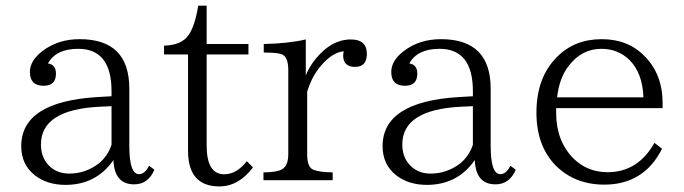

<svg xmlns="http://www.w3.org/2000/svg" viewBox="-20 -648 2421 680"><path d="M526.9 -46.9Q504.9 4.9 455.1 4.9Q384.8 4.9 381.8 -81.1Q320.8 6.8 211.9 6.8Q146 6.8 102.1 -28.3Q55.2 -65.9 55.2 -130.4Q55.2 -287.6 324.2 -304.2L375 -307.1V-325.2Q375 -475.1 256.8 -475.1Q178.2 -475.1 149.9 -423.3Q178.2 -418.9 178.2 -387.2Q178.2 -344.2 134.3 -344.2Q85.9 -344.2 85.9 -393.1Q85.9 -434.1 131.8 -468.3Q186.5 -509.3 262.2 -509.3Q438 -509.3 438 -334V-130.9Q438 -31.2 472.2 -31.2Q493.2 -31.2 507.8 -61ZM375 -135.3V-272L333 -270Q125 -259.8 125 -136.2Q125 -90.3 153.8 -61Q182.1 -33.2 225.1 -33.2Q283.2 -33.2 330.1 -69.3Q361.3 -94.7 375 -135.3Z M876 -55.2Q825.2 12.2 756.8 12.2Q646 12.2 646 -113.8V-455.1H561V-486.3Q623 -487.8 647.9 -523.9Q669.9 -554.7 682.1 -627.9H711.9V-492.2H859.9V-455.1H711.9V-132.8Q711.9 -30.8 773.9 -30.8Q818.4 -30.8 854 -77.1Z M1063 -380.9Q1085.4 -435.1 1133.3 -475.1Q1175.3 -508.3 1222.2 -508.3Q1279.3 -508.3 1279.3 -457Q1279.3 -411.1 1237.3 -411.1Q1195.3 -411.1 1195.3 -452.1Q1195.3 -455.6 1197.3 -466.3Q1158.2 -462.9 1117.2 -416Q1084.5 -377.9 1067.9 -323.2V-101.1Q1067.9 -55.7 1089.8 -46.9Q1112.8 -37.6 1158.2 -37.6V-9.8H913.1V-37.6Q948.7 -37.6 968.3 -43.9Q1001 -52.7 1001 -101.1V-399.9Q1001 -447.3 977.1 -456.1Q960.4 -461.9 914.1 -461.9V-492.2Q999.5 -493.7 1063 -508.3Z M1806.6 -46.9Q1784.7 4.9 1734.9 4.9Q1664.6 4.9 1661.6 -81.1Q1600.6 6.8 1491.7 6.8Q1425.8 6.8 1381.8 -28.3Q1335 -65.9 1335 -130.4Q1335 -287.6 1604 -304.2L1654.8 -307.1V-325.2Q1654.8 -475.1 1536.6 -475.1Q1458 -475.1 1429.7 -423.3Q1458 -418.9 1458 -387.2Q1458 -344.2 1414.1 -344.2Q1365.7 -344.2 1365.7 -393.1Q1365.7 -434.1 1411.6 -468.3Q1466.3 -509.3 1542 -509.3Q1717.8 -509.3 1717.8 -334V-130.9Q1717.8 -31.2 1752 -31.2Q1772.9 -31.2 1787.6 -61ZM1654.8 -135.3V-272L1612.8 -270Q1404.8 -259.8 1404.8 -136.2Q1404.8 -90.3 1433.6 -61Q1461.9 -33.2 1504.9 -33.2Q1563 -33.2 1609.9 -69.3Q1641.1 -94.7 1654.8 -135.3Z M2326.7 -265.1H1949.7V-248Q1949.7 -149.9 2009.8 -87.9Q2060.1 -38.1 2131.8 -38.1Q2239.3 -38.1 2297.9 -142.1L2324.7 -121.1Q2260.7 5.9 2120.1 5.9Q2016.1 5.9 1947.8 -62Q1879.9 -131.8 1879.9 -249Q1879.9 -373 1951.7 -445.3Q2014.2 -509.3 2110.8 -509.3Q2204.6 -509.3 2262.7 -449.2Q2326.7 -385.3 2326.7 -283.2ZM2258.8 -303.2Q2255.9 -389.2 2209 -436Q2168.5 -475.1 2109.9 -475.1Q2040 -475.1 1993.7 -414.1Q1960.4 -370.6 1953.1 -303.2Z"/></svg>

Font: I.Ming
Style: Regular
Weight: 400
Designer: Ichiten Fonts Project
Version: Version 6.11; Dec 27, 2019